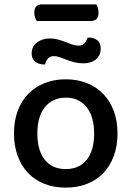

<svg xmlns="http://www.w3.org/2000/svg" viewBox="-20 -845 602 879"><path d="M148 -749Q144 -756 140.5 -765.5Q137 -775 137 -786Q137 -807 146.5 -816Q156 -825 172 -825H421Q425 -819 428 -809Q431 -799 431 -788Q431 -767 422 -758Q413 -749 396 -749ZM518 -234Q518 -177 501 -131Q484 -85 453.5 -53Q423 -21 379 -3.5Q335 14 281 14Q227 14 183 -3.5Q139 -21 108.5 -53Q78 -85 61 -131Q44 -177 44 -234Q44 -291 61 -337Q78 -383 109 -415Q140 -447 184 -464.5Q228 -482 281 -482Q334 -482 378 -464.5Q422 -447 453 -414.5Q484 -382 501 -336.5Q518 -291 518 -234ZM281 -398Q221 -398 186 -355Q151 -312 151 -234Q151 -156 185 -113.5Q219 -71 281 -71Q343 -71 377 -113.5Q411 -156 411 -234Q411 -311 376.5 -354.5Q342 -398 281 -398ZM207 -669Q228 -669 246 -664Q264 -659 280.5 -652.5Q297 -646 311.5 -641Q326 -636 339 -636Q358 -636 367.5 -647.5Q377 -659 381 -673H387Q409 -673 425 -661Q441 -649 441 -624Q441 -591 419 -573Q397 -555 362 -555Q340 -555 320.5 -560Q301 -565 284.5 -571.5Q268 -578 253.5 -583Q239 -588 227 -588Q208 -588 199 -576.5Q190 -565 186 -550H180Q158 -550 141.5 -562.5Q125 -575 125 -600Q125 -633 150 -651Q175 -669 207 -669Z"/></svg>

Font: Baloo Tammudu 2 Medium
Style: Regular
Weight: 500
Designer: Maithili Shingre, Omkar Shende and Ek Type
Foundry: Ek Type
Version: Version 1.640;hotconv 1.0.111;makeotfexe 2.5.65597; ttfautoh